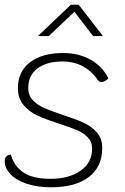

<svg xmlns="http://www.w3.org/2000/svg" viewBox="-24 -785 529 815"><path d="M-4 -100Q-4 -126 22 -129Q35 -81 74.5 -53.5Q114 -26 191 -26Q268 -26 317.5 -60Q367 -94 367 -155Q367 -183 348.5 -202Q330 -221 303 -232.5Q276 -244 227 -260Q171 -278 136 -294Q101 -310 76.5 -338.5Q52 -367 52 -411Q52 -482 104 -521Q156 -560 243 -560Q311 -560 361.5 -531Q412 -502 436 -452Q427 -444 420.5 -440.5Q414 -437 406 -437Q400 -437 396 -440Q392 -443 387 -451Q364 -484 327 -504Q290 -524 240 -524Q174 -524 135 -494.5Q96 -465 96 -411Q96 -380 115.5 -359.5Q135 -339 163.5 -326.5Q192 -314 243 -297Q298 -279 331 -264Q364 -249 387 -223Q410 -197 410 -157Q410 -77 353 -33.5Q296 10 192 10Q133 10 88 -5.5Q43 -21 19.5 -46.5Q-4 -72 -4 -100ZM277 -765H310L413 -632H371L292 -735L183 -632H137Z"/></svg>

Font: Krub ExtraLight
Style: Italic
Weight: 275
Italic angle: -8°
Designer: Ekaluck Peanpanawate
Foundry: Cadson Demak Co.,Ltd.
Version: Version 1.000; ttfautohint (v1.6)